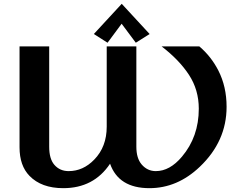

<svg xmlns="http://www.w3.org/2000/svg" viewBox="-20 -982 1248 1012"><path d="M621.6 -961.9 768.6 -802.7 695.8 -756.8 621.1 -856.9 546.9 -756.8 474.6 -802.7ZM313.5 9.8Q198.2 9.8 135.3 -55.2Q83 -108.9 83 -205.6V-737.3H239.3V-208.5Q239.3 -145 266.1 -113.8Q294.9 -80.1 341.8 -80.1Q418 -80.1 476.6 -140.6Q542.5 -208 542.5 -314.5V-737.3H698.7V-208.5Q698.7 -147.9 726.6 -115.2Q756.8 -80.1 801.3 -80.1Q875 -80.1 939 -156.2Q1027.8 -261.2 1027.8 -409.2Q1027.8 -508.3 976.1 -587.4Q924.8 -666 832 -737.3H1030.8Q1092.8 -684.6 1130.9 -610.4Q1174.3 -525.4 1174.3 -418.9Q1174.3 -237.3 1033.2 -103Q915 9.8 767.6 9.8Q605.5 9.8 560.1 -119.1Q474.1 9.8 313.5 9.8Z"/></svg>

Font: Klaudia
Style: Bold
Weight: 700
Designer: Wojciech Kalinowski "wmk69" (wmk69@o2.pl)
Foundry: Wojciech Kalinowski "wmk69" (wmk69@o2.pl)
Version: Version 3.1.0; 2021-05-10